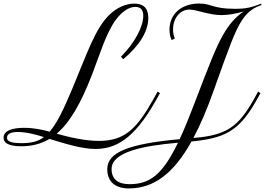

<svg xmlns="http://www.w3.org/2000/svg" viewBox="-20 -806 1494 1083"><path d="M674.8 -471.7C766.1 -548.3 816.4 -627.9 816.4 -704.6C816.4 -750 798.8 -785.6 737.3 -785.6C691.9 -785.6 640.6 -765.1 596.2 -721.7C516.1 -643.1 472.7 -508.3 390.6 -312.5C338.4 -187 300.8 -109.9 260.3 -63.5C219.2 -74.2 169.9 -85 116.2 -85C66.4 -85 0 -75.7 0 -29.3C0 -5.4 18.6 19 100.1 19C159.7 19 211.4 5.9 259.3 -22.5C348.1 4.9 442.9 34.2 517.6 34.2C627.4 34.2 733.4 -16.1 856.9 -235.4L882.3 -280.3L869.1 -289.6L844.2 -244.6C754.4 -86.4 688.5 -11.2 539.1 -11.2C455.1 -11.2 362.8 -34.2 299.8 -51.8C373.5 -114.3 436 -221.7 499.5 -386.2C544.9 -503.9 578.1 -618.7 632.3 -692.9C667.5 -740.7 707 -767.1 743.7 -767.1C778.8 -767.1 788.1 -742.7 788.1 -716.3C788.1 -655.8 739.3 -562.5 662.6 -486.8ZM100.6 1.5C33.2 1.5 19.5 -12.2 19.5 -29.3C19.5 -51.8 43 -61.5 81.1 -61.5C130.4 -61.5 185.5 -45.9 228 -32.7C193.4 -6.8 154.3 1.5 100.6 1.5ZM1186 -297.4C1272 -539.1 1305.7 -632.3 1344.7 -691.4C1379.4 -744.1 1416.5 -765.1 1454.1 -776.9V-785.6C1399.4 -765.1 1372.1 -756.3 1305.7 -756.3C1177.7 -756.3 1173.8 -786.1 1103.5 -786.1C1007.3 -786.1 936 -730.5 936 -637.7C936 -614.3 940.9 -594.7 948.7 -579.6L966.3 -589.4C960 -602.5 956.1 -619.1 956.1 -639.6C956.1 -706.5 998.5 -752 1048.3 -752C1088.9 -752 1160.2 -720.7 1229 -720.7C1264.6 -720.7 1311.5 -728.5 1354.5 -741.2C1306.2 -709 1269.5 -664.1 1238.8 -610.4C1199.2 -541 1165 -454.1 1077.1 -223.6C1046.4 -143.1 1019.5 -76.7 993.2 -21C700.7 5.9 585 54.2 585 148.4C585 217.8 628.9 256.8 706.5 256.8C850.1 256.8 960.4 170.4 1060.1 -7.8C1244.6 -26.9 1326.2 -63 1423.8 -235.4L1449.2 -280.3L1436 -289.6L1411.1 -244.6C1325.7 -93.8 1261.2 -42.5 1070.8 -27.8C1110.8 -102.5 1148.9 -191.9 1186 -297.4ZM710 232.9C647.5 232.9 609.4 205.1 609.4 147.9C609.4 51.8 782.7 16.6 983.9 -1C896 180.7 824.7 232.9 710 232.9Z"/></svg>

Font: Petit Formal Script
Style: Regular
Weight: 400
Designer: Pablo Impallari, Brenda Gallo, Rodrigo Fuenzalida
Foundry: Pablo Impallari, Brenda Gallo, Rodrigo Fuenzalida
Version: Version 1.001